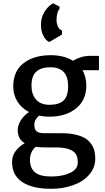

<svg xmlns="http://www.w3.org/2000/svg" viewBox="-20 -902 642 1174"><path d="M305.2 -881.8 344.2 -861.3V-848.6Q325.7 -826.2 325.7 -777.8Q325.7 -757.3 335 -738.3Q344.2 -719.2 358.9 -716.3V-690.9L281.2 -645Q260.7 -653.8 245.6 -682.4Q230.5 -710.9 230.5 -750.5Q230.5 -797.4 254.4 -833.5Q278.3 -869.6 305.2 -881.8ZM585 -472.7H484.4Q507.8 -431.2 507.8 -378.9Q507.8 -289.1 444.8 -238.8Q381.8 -188.5 281.2 -188.5Q248 -188.5 219.7 -194.8Q206.5 -185.1 198.2 -170.4Q189.9 -155.8 189.9 -140.1Q189.9 -109.9 204.1 -98.6Q218.3 -87.4 254.4 -87.4H356.9Q405.8 -87.4 442.9 -78.6Q480 -69.8 502.4 -55.4Q524.9 -41 538.8 -20Q552.7 1 557.6 22Q562.5 43 562.5 68.4Q562.5 124 525.1 166.5Q487.8 209 425.8 231Q363.8 252.9 289.1 252.4Q177.2 252 115.5 210.7Q53.7 169.4 53.7 87.9Q53.7 49.8 76.4 20.5Q99.1 -8.8 131.3 -26.4Q87.4 -51.8 88.4 -109.4Q89.4 -137.2 107.4 -166.5Q125.5 -195.8 157.2 -216.8Q111.8 -240.7 86.4 -281.2Q61 -321.8 61 -373Q61 -465.8 122.1 -514.2Q183.1 -562.5 283.2 -564.5Q368.7 -565.9 426.8 -530.3Q445.3 -543 473.6 -551.8Q502 -560.5 530.3 -560.5H585ZM396.5 -375Q396.5 -490.7 288.1 -490.7Q263.2 -490.7 243.7 -485.6Q224.1 -480.5 207.3 -468.5Q190.4 -456.5 181.4 -433.6Q172.4 -410.6 172.4 -377.4Q172.4 -326.7 200 -293.9Q227.5 -261.2 283.7 -261.2Q339.8 -261.2 368.2 -286.9Q396.5 -312.5 396.5 -375ZM265.1 -0.5Q224.1 -0.5 197.3 -3.9Q163.1 27.3 163.1 74.2Q163.1 126 193.6 151.6Q224.1 177.2 293.5 177.2Q361.8 177.2 408.7 155Q455.6 132.8 455.6 92.8Q455.6 61.5 445.1 42.2Q434.6 22.9 404.1 11.2Q373.5 -0.5 320.3 -0.5Z"/></svg>

Font: HaufeMerriweatherSans
Style: Regular
Weight: 400
Designer: Eben Sorkin ( eben@eyebytes.com )
Foundry: Eben Sorkin
Version: Version 1.56